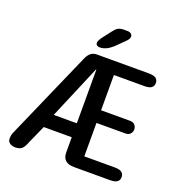

<svg xmlns="http://www.w3.org/2000/svg" viewBox="-142 -917 983 1047"><g transform="rotate(20 349.0 -393.0)"><path d="M398.5 0.5Q332 0.5 332 -61V-148H169.5L123 -44Q113.5 -17 100.5 -3.8Q87.5 9.5 60.5 9.5Q50.5 9.5 40.2 6.2Q30 3 23 -4.8Q16 -12.5 16 -26.5Q16 -33.5 17.2 -42Q18.5 -50.5 22.5 -60.5L245 -567Q255.5 -593.5 270 -606.2Q284.5 -619 307 -619H608.5Q637 -619 649.5 -609.5Q662 -600 662 -582.5Q662 -564.5 649.5 -555Q637 -545.5 608.5 -545.5H432V-341H600.5Q618 -341 628 -330.2Q638 -319.5 638 -304Q638 -289.5 628 -278.5Q618 -267.5 600.5 -267.5H432V-73.5H608.5Q637 -73.5 649.5 -64Q662 -54.5 662 -36.5Q662 -18.5 649.5 -9Q637 0.5 608.5 0.5ZM198 -229H332V-540.5Q331 -540.5 330.2 -539.8Q329.5 -539 328.5 -537.5ZM306.5 -660.5Q297.5 -660.5 291 -665.2Q284.5 -670 284.5 -679Q284.5 -691.5 301.5 -714.5L336 -759.5Q352 -781 364.5 -788.8Q377 -796.5 401.5 -796.5H419Q432.5 -796.5 440.5 -790.2Q448.5 -784 448.5 -774Q448.5 -760 432.5 -745L380.5 -693.5Q361 -676.5 343.2 -668.5Q325.5 -660.5 306.5 -660.5Z"/></g></svg>

Font: Sono Medium
Style: Regular
Weight: 500
Designer: Tyler Finck
Foundry: Tyler Finck
Version: Version 2.112